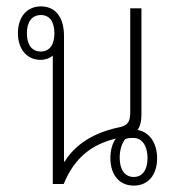

<svg xmlns="http://www.w3.org/2000/svg" viewBox="-20 -575 547 600"><path d="M398 5C442 5 471 -27 471 -81C471 -125 449 -162 410 -169C418 -180 422 -197 422 -215V-549H387V-225C387 -197 381 -184 356 -178C301 -167 225 -140 182 -70H180V-463C180 -520 154 -555 108 -555C63 -555 36 -521 36 -471C36 -422 64 -388 106 -388C122 -388 135 -393 145 -401V0H179C214 -85 269 -124 342 -142C330 -126 325 -103 325 -81C325 -27 354 5 398 5ZM107 -414C80 -414 64 -435 64 -471C64 -507 80 -528 108 -528C135 -528 150 -507 150 -471C150 -435 135 -414 107 -414ZM398 -22C370 -22 354 -45 354 -82C354 -105 360 -126 371 -140C377 -143 386 -144 396 -144C426 -144 441 -117 441 -81C441 -44 425 -22 398 -22Z"/></svg>

Font: Noto Sans Thai Looped Condensed ExtraLight
Style: Regular
Weight: 200
Width: 3
Designer: Sasikarn Vongin, Ben Mitchell
Foundry: The Fontpad Ltd
Version: Version 1.001